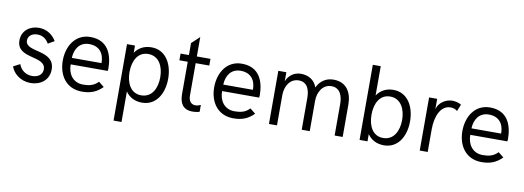

<svg xmlns="http://www.w3.org/2000/svg" viewBox="-67 -1106 4737 1736"><g transform="rotate(10 2302.0 -238.0)"><path d="M219.2 9.8C305.2 9.8 387.7 -41 387.7 -143.6C387.7 -328.1 121.6 -251 121.6 -363.8C121.6 -403.3 154.3 -433.1 207 -433.1C258.3 -433.1 291 -404.8 312 -367.7L369.6 -400.9C341.3 -450.7 286.1 -495.1 210 -495.1C126.5 -495.1 54.7 -442.4 54.7 -352.5C54.7 -180.2 317.4 -260.3 317.4 -132.8C317.4 -77.1 268.6 -55.2 222.2 -55.2C161.1 -55.2 116.2 -93.3 99.6 -142.6L38.6 -110.8C60.1 -47.9 127.4 9.8 219.2 9.8Z M691.4 5.9C769.5 5.9 824.7 -15.6 878.4 -69.3L828.6 -109.4C790.5 -69.3 748.5 -58.6 690.4 -58.6C596.2 -58.6 547.9 -132.8 548.8 -219.2H888.7C888.7 -219.2 891.1 -231.9 891.1 -237.8C891.1 -370.6 842.8 -494.1 683.1 -494.1C543 -494.1 472.2 -372.1 472.2 -241.2C472.2 -108.4 543.9 5.9 691.4 5.9ZM548.8 -278.8C552.2 -361.3 594.7 -429.2 683.1 -429.2C776.9 -429.2 821.8 -367.2 821.3 -278.8Z M1018.6 213.9H1091.8V-66.4C1123 -20.5 1172.4 9.8 1243.2 9.8C1370.6 9.8 1439.5 -105 1439.5 -244.1C1439.5 -383.3 1370.6 -498 1243.2 -498C1171.9 -498 1122.6 -466.8 1091.8 -421.4V-487.8H1018.6ZM1223.6 -54.2C1127 -54.2 1084.5 -144.5 1084.5 -244.1C1084.5 -342.8 1127 -433.6 1223.6 -433.6C1323.7 -433.6 1366.7 -342.8 1366.7 -244.1C1366.7 -144.5 1323.7 -54.2 1223.6 -54.2Z M1706.1 9.8C1735.8 9.8 1760.7 4.4 1771.5 0V-62.5C1756.3 -55.2 1739.3 -50.3 1722.7 -50.3C1687 -50.3 1659.7 -75.2 1659.7 -128.9V-426.3H1784.7V-487.8H1659.7V-666L1586.9 -597.7V-487.8H1510.3V-426.3H1586.9V-129.4C1586.9 -45.9 1619.6 9.8 1706.1 9.8Z M2081.5 5.9C2159.7 5.9 2214.8 -15.6 2268.6 -69.3L2218.8 -109.4C2180.7 -69.3 2138.7 -58.6 2080.6 -58.6C1986.3 -58.6 1938 -132.8 1939 -219.2H2278.8C2278.8 -219.2 2281.2 -231.9 2281.2 -237.8C2281.2 -370.6 2232.9 -494.1 2073.2 -494.1C1933.1 -494.1 1862.3 -372.1 1862.3 -241.2C1862.3 -108.4 1934.1 5.9 2081.5 5.9ZM1939 -278.8C1942.4 -361.3 1984.9 -429.2 2073.2 -429.2C2167 -429.2 2211.9 -367.2 2211.4 -278.8Z M2407.7 0H2481.4V-278.3C2481.4 -358.4 2524.9 -434.6 2605.5 -434.6C2689.5 -434.6 2708.5 -358.4 2708.5 -291V0H2782.2V-278.3C2782.2 -358.4 2825.7 -434.6 2905.8 -434.6C2990.2 -434.6 3010.7 -355.5 3010.7 -289.1V0H3084.5V-296.4C3084.5 -404.8 3036.1 -496.1 2914.6 -496.1C2846.2 -496.1 2793.9 -461.4 2763.2 -397.9C2739.3 -465.8 2683.1 -497.1 2613.3 -497.1C2553.2 -497.1 2501.5 -459.5 2481.4 -404.3V-487.8H2407.7Z M3464.4 9.8C3591.3 9.8 3660.2 -105 3660.2 -244.1C3660.2 -383.3 3591.3 -499 3463.9 -499C3392.6 -499 3343.8 -466.8 3312.5 -421.4V-689.9H3239.7V0H3312.5V-66.4C3343.8 -20.5 3393.1 9.8 3464.4 9.8ZM3445.3 -54.2C3347.2 -54.2 3306.2 -144.5 3306.2 -244.1C3306.2 -342.8 3347.2 -434.6 3445.3 -434.6C3543.5 -434.6 3587.4 -342.8 3587.4 -244.1C3587.4 -144.5 3543.5 -54.2 3445.3 -54.2Z M3792 0H3865.2V-207.5C3865.2 -330.6 3910.6 -432.6 4000 -432.6C4020.5 -432.6 4043.9 -426.8 4062 -410.6L4087.4 -472.7C4066.4 -487.8 4029.8 -495.1 4004.9 -495.1C3948.7 -495.1 3882.3 -457.5 3866.2 -393.1V-487.8H3792Z M4360.4 5.9C4438.5 5.9 4493.7 -15.6 4547.4 -69.3L4497.6 -109.4C4459.5 -69.3 4417.5 -58.6 4359.4 -58.6C4265.1 -58.6 4216.8 -132.8 4217.8 -219.2H4557.6C4557.6 -219.2 4560.1 -231.9 4560.1 -237.8C4560.1 -370.6 4511.7 -494.1 4352.1 -494.1C4211.9 -494.1 4141.1 -372.1 4141.1 -241.2C4141.1 -108.4 4212.9 5.9 4360.4 5.9ZM4217.8 -278.8C4221.2 -361.3 4263.7 -429.2 4352.1 -429.2C4445.8 -429.2 4490.7 -367.2 4490.2 -278.8Z"/></g></svg>

Font: HK Grotesk
Style: Regular
Weight: 400
Designer: Alfredo Marco Pradil and Stefan Peev
Foundry: Hanken Design Co.
Version: Version 1.045;PS 001.045;hotconv 1.0.88;makeotf.lib2.5.64775